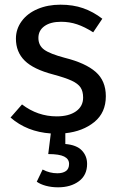

<svg xmlns="http://www.w3.org/2000/svg" viewBox="-20 -559 507 820"><path d="M259 10V56Q307 60 329.5 83.5Q352 107 352 141Q352 189 317 215Q282 241 228 241Q200 241 176 234.5Q152 228 137 217L162 165Q192 181 225 181Q248 181 261.5 171.5Q275 162 275 141Q275 120 254 109.5Q233 99 186 99L197 11Q95 4 25 -57L74 -113Q141 -62 222 -62Q274 -62 304.5 -83.5Q335 -105 335 -142Q335 -169 324 -185.5Q313 -202 286 -214.5Q259 -227 207 -241Q123 -263 85.5 -300Q48 -337 48 -394Q48 -435 72.5 -468.5Q97 -502 140.5 -520.5Q184 -539 238 -539Q292 -539 335 -524Q378 -509 417 -479L378 -421Q342 -444 309.5 -455Q277 -466 241 -466Q196 -466 170 -447.5Q144 -429 144 -397Q144 -365 168.5 -347Q193 -329 257 -312Q345 -290 388.5 -252Q432 -214 432 -148Q432 -78 383 -38Q334 2 259 10Z"/></svg>

Font: FiraGOUPP
Style: Medium
Weight: 400
Designer: bBox Type
Foundry: bBox Type GmbH
Version: Version 1.001